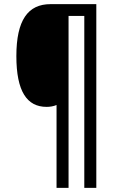

<svg xmlns="http://www.w3.org/2000/svg" viewBox="-20 -780 575 927"><path d="M445 127V-760H224C115 -760 59 -683 59 -509C59 -339 110 -264 205 -264C222 -264 239 -267 253 -273V127H311V-703H387V127Z"/></svg>

Font: Noto Sans Lao Looped Condensed
Style: Regular
Weight: 400
Width: 3
Designer: Mark Frömberg, Ben Mitchell
Foundry: The Fontpad Ltd
Version: Version 1.003